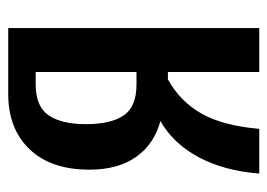

<svg xmlns="http://www.w3.org/2000/svg" viewBox="-114 -552 665 478"><g transform="rotate(-90 219.0 -312.5)"><path d="M388.7 -625H224.6Q137.7 -625 86.9 -571.8Q36.1 -518.6 36.1 -422.9Q36.1 -351.6 67.9 -306.6Q99.6 -261.7 157.2 -246.1Q101.6 -214.8 67.4 -151.4Q33.2 -87.9 26.4 0H137.7Q145.5 -89.8 175.3 -143.1Q205.1 -196.3 260.7 -227.5H279.3V0H388.7ZM248 -305.7Q192.4 -305.7 170.9 -337.9Q149.4 -370.1 149.4 -431.6Q149.4 -492.2 171.4 -524.4Q193.4 -556.6 248 -556.6H279.3V-305.7Z"/></g></svg>

Font: Sudo Variable
Style: Regular
Weight: 400
Monospace: yes
Designer: Jens Kutilek
Foundry: Jens Kutilek
Version: Version 0.040